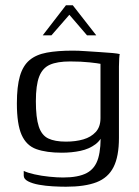

<svg xmlns="http://www.w3.org/2000/svg" viewBox="-20 -594 528 728"><path d="M230 114Q208 114 180.5 112.5Q153 111 128 106.5Q103 102 86.5 93.5Q70 85 70 72Q70 68 70 62Q70 56 70 54Q84 61 110.5 67Q137 73 167 76Q197 79 219 79Q277 79 309 62Q341 45 352.5 5.5Q364 -34 361 -99H376Q366 -65 342 -47Q318 -29 285 -22Q252 -15 214 -15Q156 -15 118 -28.5Q80 -42 62 -82.5Q44 -123 44 -202Q44 -266 55.5 -305.5Q67 -345 92 -366Q117 -387 157.5 -394.5Q198 -402 256 -402Q278 -402 305 -400Q332 -398 359 -396.5Q386 -395 406.5 -393Q427 -391 434 -389Q433 -386 432 -372.5Q431 -359 431 -341.5Q431 -324 431 -308V-71Q431 -1 410.5 39.5Q390 80 346 97Q302 114 230 114ZM230 -57Q267 -57 296 -65.5Q325 -74 343 -93.5Q361 -113 361 -146V-352Q352 -354 320 -357.5Q288 -361 246 -361Q197 -361 169 -348.5Q141 -336 128.5 -303.5Q116 -271 116 -210Q116 -148 127 -114.5Q138 -81 163 -69Q188 -57 230 -57ZM142 -460 230 -574H256L345 -460H310L243 -538L175 -460Z"/></svg>

Font: Genos
Style: Regular
Weight: 400
Designer: Robert E. Leuschke
Foundry: Robert E. Leuschke
Version: Version 1.010